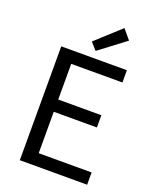

<svg xmlns="http://www.w3.org/2000/svg" viewBox="-174 -1066 935 1163"><g transform="rotate(20 294.0 -484.5)"><path d="M100 0V-734H523V-655H193V-425H471V-346H193V-79H534V0ZM305 -779 264 -825 422 -969 474 -907Z"/></g></svg>

Font: Swei Fan Sans CJK TC
Style: Regular
Weight: 400
Version: Version 2.130